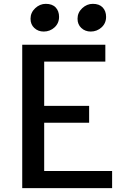

<svg xmlns="http://www.w3.org/2000/svg" viewBox="-20 -975 639 995"><path d="M450.2 -811.5Q421.4 -811.5 401.6 -829.8Q381.8 -848.1 381.8 -877.9Q381.8 -909.7 406 -932.4Q430.2 -955.1 460.9 -955.1Q494.6 -955.1 512.2 -936.3Q529.8 -917.5 529.8 -887.7Q529.8 -854.5 506.1 -833Q482.4 -811.5 450.2 -811.5ZM206.5 -811.5Q177.7 -811.5 158 -829.8Q138.2 -848.1 138.2 -877.9Q138.2 -909.7 162.4 -932.4Q186.5 -955.1 217.3 -955.1Q251 -955.1 268.6 -936.3Q286.1 -917.5 286.1 -887.7Q286.1 -854.5 262.5 -833Q238.8 -811.5 206.5 -811.5ZM95.2 0V-743.2H525.9V-655.8H209V-426.3H441.9V-338.9H209V-88.9H561V0Z"/></svg>

Font: HaufeMerriweatherSans
Style: Regular
Weight: 400
Designer: Eben Sorkin ( eben@eyebytes.com )
Foundry: Eben Sorkin
Version: Version 1.56